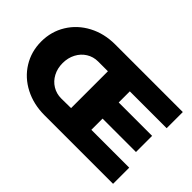

<svg xmlns="http://www.w3.org/2000/svg" viewBox="-112 -1023 1345 1345"><g transform="rotate(45 560.5 -350.5)"><path d="M1080 -160V0H400Q292 0 205 -45Q118 -90 68.5 -170Q19 -250 19 -349Q19 -448 68.5 -528.5Q118 -609 205 -655Q292 -701 400 -701H1070V-541H705V-431H1036V-271H705V-160ZM497 -167V-532H400Q353 -532 314.5 -508Q276 -484 254 -442Q232 -400 232 -348Q232 -296 254 -254.5Q276 -213 314.5 -189.5Q353 -166 400 -166Z"/></g></svg>

Font: Gontserrat ExtraBold
Style: Regular
Weight: 800
Designer: Julieta Ulanovsky
Foundry: Julieta Ulanovsky
Version: Version 6.001